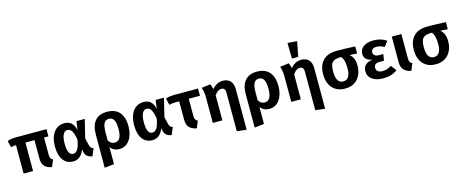

<svg xmlns="http://www.w3.org/2000/svg" viewBox="-49 -1679 6616 2749"><g transform="rotate(-15 3259.0 -304.5)"><path d="M584 -423H519V-169Q519 -134 528.5 -116.5Q538 -99 562 -87L520 16Q446 2 411.5 -36.5Q377 -75 377 -151V-423L243 -422V0H103V-422Q61 -421 28 -411L3 -509Q52 -530 141 -530H584Z M851 -546Q980 -546 1010 -401L1028 -530H1151L1085 -258L1112 -145Q1123 -102 1165 -92L1119 16Q1025 3 1008 -78L1001 -119Q949 16 836 16Q743 16 689.5 -55Q636 -126 636 -261Q636 -389 693 -467.5Q750 -546 851 -546ZM868 -441Q827 -441 804 -395.5Q781 -350 781 -261Q781 -89 864 -89Q901 -89 928.5 -128.5Q956 -168 974 -271Q956 -367 932 -404Q908 -441 868 -441Z M1484 -546Q1603 -546 1666 -474Q1729 -402 1729 -266Q1729 -144 1672.5 -64Q1616 16 1519 16Q1436 16 1388 -48V204L1246 220V-274Q1246 -407 1306 -476.5Q1366 -546 1484 -546ZM1479 -90Q1581 -90 1581 -265Q1581 -361 1556.5 -401.5Q1532 -442 1485 -442Q1432 -442 1410 -398Q1388 -354 1388 -259V-148Q1421 -90 1479 -90Z M2025 -546Q2154 -546 2184 -401L2202 -530H2325L2259 -258L2286 -145Q2297 -102 2339 -92L2293 16Q2199 3 2182 -78L2175 -119Q2123 16 2010 16Q1917 16 1863.5 -55Q1810 -126 1810 -261Q1810 -389 1867 -467.5Q1924 -546 2025 -546ZM2042 -441Q2001 -441 1978 -395.5Q1955 -350 1955 -261Q1955 -89 2038 -89Q2075 -89 2102.5 -128.5Q2130 -168 2148 -271Q2130 -367 2106 -404Q2082 -441 2042 -441Z M2830 -423H2664V-170Q2664 -134 2673.5 -116.5Q2683 -99 2708 -87L2666 16Q2592 2 2557 -36.5Q2522 -75 2522 -151V-423H2469Q2410 -422 2374 -411L2349 -509Q2398 -530 2482 -530H2830Z M3201 -546Q3271 -546 3310.5 -503Q3350 -460 3350 -382V220L3208 204V-362Q3208 -405 3193 -422.5Q3178 -440 3150 -440Q3095 -440 3049 -369V0H2907V-376Q2907 -457 2884 -526L3015 -543Q3030 -516 3040 -464Q3106 -546 3201 -546Z M3707 -546Q3826 -546 3889 -474Q3952 -402 3952 -266Q3952 -144 3895.5 -64Q3839 16 3742 16Q3659 16 3611 -48V204L3469 220V-274Q3469 -407 3529 -476.5Q3589 -546 3707 -546ZM3702 -90Q3804 -90 3804 -265Q3804 -361 3779.5 -401.5Q3755 -442 3708 -442Q3655 -442 3633 -398Q3611 -354 3611 -259V-148Q3644 -90 3702 -90Z M4333 -596H4240L4236 -829L4376 -818ZM4364 -546Q4434 -546 4473.5 -503Q4513 -460 4513 -382V220L4371 204V-362Q4371 -405 4356 -422.5Q4341 -440 4313 -440Q4258 -440 4212 -369V0H4070V-376Q4070 -457 4047 -526L4178 -543Q4193 -516 4203 -464Q4269 -546 4364 -546Z M5160 -530V-425L5050 -432Q5121 -376 5121 -260Q5121 -136 5053 -60Q4985 16 4867 16Q4748 16 4680.5 -58.5Q4613 -133 4613 -265Q4613 -392 4682.5 -465Q4752 -538 4890 -538Q4996 -538 5160 -530ZM4973 -260Q4973 -385 4926 -436H4923Q4830 -436 4795.5 -400.5Q4761 -365 4761 -265Q4761 -90 4867 -90Q4973 -90 4973 -260Z M5433 -546Q5545 -546 5625 -489L5566 -413Q5508 -446 5451 -446Q5414 -446 5393.5 -430Q5373 -414 5373 -384Q5373 -355 5394.5 -338Q5416 -321 5454 -321H5520L5505 -226H5447Q5399 -226 5377.5 -209.5Q5356 -193 5356 -158Q5356 -125 5380 -106Q5404 -87 5450 -87Q5514 -87 5581 -129L5642 -48Q5557 16 5432 16Q5332 16 5270 -27Q5208 -70 5208 -147Q5208 -265 5348 -282Q5229 -306 5229 -400Q5229 -468 5285 -507Q5341 -546 5433 -546Z M5844 -530V-170Q5844 -134 5853.5 -116.5Q5863 -99 5888 -87L5846 16Q5772 1 5737 -38Q5702 -77 5702 -152V-530Z M6504 -530V-425L6394 -432Q6465 -376 6465 -260Q6465 -136 6397 -60Q6329 16 6211 16Q6092 16 6024.5 -58.5Q5957 -133 5957 -265Q5957 -392 6026.5 -465Q6096 -538 6234 -538Q6340 -538 6504 -530ZM6317 -260Q6317 -385 6270 -436H6267Q6174 -436 6139.5 -400.5Q6105 -365 6105 -265Q6105 -90 6211 -90Q6317 -90 6317 -260Z"/></g></svg>

Font: Fira Sans SemiBold
Style: Regular
Weight: 600
Designer: bBox Type GmbH & Carrois Corporate GbR & Edenspiekermann AG
Foundry: bBox Type GmbH & Carrois Corporate GbR & Edenspiekermann AG
Version: Version 4.301;PS 004.301;hotconv 1.0.88;makeotf.lib2.5.64775